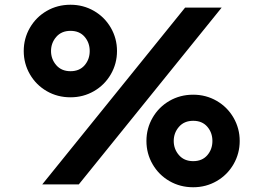

<svg xmlns="http://www.w3.org/2000/svg" viewBox="-20 -777 1110 809"><path d="M760 -745H914L312 0H158ZM277 -757Q331 -757 376 -731Q421 -705 447 -660Q473 -615 473 -562Q473 -509 447 -464Q421 -419 376 -393Q331 -367 277 -367Q222 -367 177 -393Q132 -419 106 -464Q80 -509 80 -562Q80 -615 106 -660Q132 -705 177 -731Q222 -757 277 -757ZM277 -477Q315 -477 336.5 -502Q358 -527 358 -562Q358 -597 336.5 -622Q315 -647 277 -647Q239 -647 217 -621.5Q195 -596 195 -562Q195 -528 217 -502.5Q239 -477 277 -477ZM794 -378Q848 -378 893 -352Q938 -326 964 -281Q990 -236 990 -183Q990 -130 964 -85Q938 -40 893 -14Q848 12 794 12Q739 12 694 -14Q649 -40 623 -85Q597 -130 597 -183Q597 -236 623 -281Q649 -326 694 -352Q739 -378 794 -378ZM794 -98Q832 -98 853.5 -123Q875 -148 875 -183Q875 -218 853.5 -243Q832 -268 794 -268Q756 -268 734 -242.5Q712 -217 712 -183Q712 -149 734 -123.5Q756 -98 794 -98Z"/></svg>

Font: Evergrow Sans 
Style: ExtraBold
Weight: 800
Foundry: 10Web
Version: Version 1.000